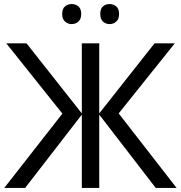

<svg xmlns="http://www.w3.org/2000/svg" viewBox="-20 -928 894 948"><path d="M288 -367 11 -714H111L384 -368V-714H470V-368L743 -714H843L566 -368L852 0H749L470 -362V0H384V-362L104 0H1ZM287 -859Q287 -885 301 -896.5Q315 -908 334 -908Q353 -908 367 -896.5Q381 -885 381 -859Q381 -834 367 -821.5Q353 -809 334 -809Q315 -809 301 -821.5Q287 -834 287 -859ZM475 -859Q475 -885 488.5 -896.5Q502 -908 521 -908Q540 -908 554 -896.5Q568 -885 568 -859Q568 -834 554 -821.5Q540 -809 521 -809Q502 -809 488.5 -821.5Q475 -834 475 -859Z"/></svg>

Font: Go Noto Current
Style: Regular
Weight: 400
Designer: Monotype Design Team
Foundry: Monotype Imaging Inc.
Version: Version 2.007; ttfautohint (v1.8) -l 8 -r 50 -G 200 -x 14 -D